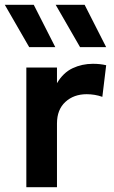

<svg xmlns="http://www.w3.org/2000/svg" viewBox="-36 -782 478 802"><path d="M74 0V-500H202V-434.5Q228 -478.5 267.2 -497Q306.5 -515.5 352 -515.5Q368 -515.5 381.5 -514Q395 -512.5 407.5 -509.5L391.5 -377.5Q376 -383 359.2 -385.8Q342.5 -388.5 326 -388.5Q272 -388.5 237 -356.2Q202 -324 202 -266V0ZM298.5 -585 196.5 -762H317.5L407.5 -585ZM86 -585 -16 -762H105L195 -585Z"/></svg>

Font: Geologica Roman Medium
Style: Regular
Weight: 500
Designer: Sindre Bremnes, Frode Helland
Foundry: Monokrom Skriftforlag AS
Version: Version 1.010;gftools[0.9.28]